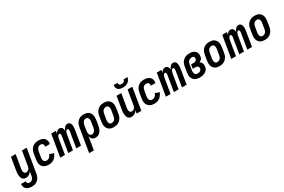

<svg xmlns="http://www.w3.org/2000/svg" viewBox="121 -2222 5797 3926"><g transform="rotate(-30 3019.5 -258.5)"><path d="M156 223Q132 223 109 220Q86 217 64.5 209Q43 201 26 187Q9 173 -2 154Q-13 135 -16.5 112Q-20 89 -17 65H93Q91 79 94.5 91.5Q98 104 107.5 113Q117 122 130 125Q143 128 156 128Q175 128 192.5 119.5Q210 111 222.5 95.5Q235 80 242 61.5Q249 43 252 25L267 -70Q256 -53 242 -38Q228 -23 210.5 -12.5Q193 -2 173 3Q153 8 134 8Q109 8 87.5 -1.5Q66 -11 52.5 -30Q39 -49 33 -72.5Q27 -96 25.5 -120Q24 -144 26 -169Q28 -194 32 -219L82 -520H193L140 -204Q138 -191 137 -178Q136 -165 137 -152.5Q138 -140 141.5 -128Q145 -116 152 -106Q159 -96 170.5 -91.5Q182 -87 195 -87Q212 -87 228.5 -94Q245 -101 257.5 -114.5Q270 -128 276 -144.5Q282 -161 285 -178L342 -520H453L360 40Q356 64 348 88Q340 112 326.5 133.5Q313 155 293.5 173Q274 191 251 202.5Q228 214 204 218.5Q180 223 156 223Z M677 8Q647 8 618.5 2.5Q590 -3 566.5 -17.5Q543 -32 526 -54.5Q509 -77 501 -104Q493 -131 493.5 -160.5Q494 -190 499 -219L520 -345Q524 -369 532 -393Q540 -417 554 -439Q568 -461 587.5 -478.5Q607 -496 630.5 -507.5Q654 -519 678.5 -523.5Q703 -528 727 -528Q752 -528 776.5 -524.5Q801 -521 823 -511.5Q845 -502 862.5 -486.5Q880 -471 890.5 -450Q901 -429 904 -404.5Q907 -380 902 -355L901 -348H791L792 -351Q794 -367 792 -383Q790 -399 781.5 -410.5Q773 -422 758 -427.5Q743 -433 727 -433Q708 -433 689.5 -425Q671 -417 658.5 -401.5Q646 -386 638.5 -367Q631 -348 628 -330L607 -204Q604 -183 604.5 -162.5Q605 -142 613 -124Q621 -106 638.5 -96.5Q656 -87 677 -87Q695 -87 713 -93.5Q731 -100 745.5 -113Q760 -126 770 -142.5Q780 -159 786 -177L883 -143Q871 -112 851 -82.5Q831 -53 803.5 -32Q776 -11 742.5 -1.5Q709 8 677 8Z M946 0 1032 -520H1143L1132 -457Q1140 -471 1149.5 -484Q1159 -497 1171.5 -507Q1184 -517 1199 -522.5Q1214 -528 1229 -528Q1248 -528 1264 -519.5Q1280 -511 1289.5 -496.5Q1299 -482 1303.5 -464.5Q1308 -447 1309 -428Q1316 -446 1325.5 -463.5Q1335 -481 1349 -496Q1363 -511 1381.5 -519.5Q1400 -528 1419 -528Q1439 -528 1455.5 -518.5Q1472 -509 1481 -493.5Q1490 -478 1494 -459.5Q1498 -441 1498.5 -421.5Q1499 -402 1497.5 -382.5Q1496 -363 1492 -343L1436 0H1325L1385 -362Q1386 -373 1387 -384Q1388 -395 1386 -405.5Q1384 -416 1376.5 -424.5Q1369 -433 1358 -433Q1347 -433 1339 -425Q1331 -417 1325.5 -407.5Q1320 -398 1316 -387.5Q1312 -377 1309 -366.5Q1306 -356 1303.5 -345.5Q1301 -335 1300 -325L1246 0H1135L1195 -362Q1196 -373 1197 -384Q1198 -395 1196 -405.5Q1194 -416 1186.5 -424.5Q1179 -433 1168 -433Q1158 -433 1149.5 -425Q1141 -417 1135.5 -407.5Q1130 -398 1126 -387.5Q1122 -377 1119.5 -366.5Q1117 -356 1114.5 -345.5Q1112 -335 1111 -325L1057 0Z M1504 215 1597 -345Q1601 -369 1609 -392.5Q1617 -416 1630 -438Q1643 -460 1662.5 -478Q1682 -496 1704.5 -507.5Q1727 -519 1751.5 -523.5Q1776 -528 1800 -528Q1829 -528 1857 -522Q1885 -516 1907 -501Q1929 -486 1944.5 -463.5Q1960 -441 1967 -414Q1974 -387 1973.5 -358.5Q1973 -330 1969 -301L1948 -175Q1944 -153 1938 -131.5Q1932 -110 1922 -89.5Q1912 -69 1897.5 -50.5Q1883 -32 1864 -18.5Q1845 -5 1822.5 1.5Q1800 8 1778 8Q1756 8 1736.5 1.5Q1717 -5 1702 -19Q1687 -33 1678.5 -52Q1670 -71 1666 -91L1615 215ZM1748 -87Q1766 -87 1783.5 -96Q1801 -105 1812.5 -121Q1824 -137 1830 -154.5Q1836 -172 1839 -190L1860 -316Q1862 -329 1863 -342.5Q1864 -356 1862.5 -369Q1861 -382 1857 -394Q1853 -406 1845 -415Q1837 -424 1824.5 -428.5Q1812 -433 1799 -433Q1780 -433 1762 -424Q1744 -415 1732.5 -399.5Q1721 -384 1714.5 -366Q1708 -348 1705 -330L1687 -217Q1684 -202 1683 -188Q1682 -174 1683 -160Q1684 -146 1687.5 -132.5Q1691 -119 1699.5 -108.5Q1708 -98 1720.5 -92.5Q1733 -87 1748 -87Z M2212 8Q2183 8 2155 2Q2127 -4 2104.5 -19Q2082 -34 2067 -56.5Q2052 -79 2045 -105.5Q2038 -132 2038 -161Q2038 -190 2043 -219L2064 -345Q2068 -369 2076 -393.5Q2084 -418 2098.5 -439.5Q2113 -461 2133 -479Q2153 -497 2176.5 -508Q2200 -519 2225 -523.5Q2250 -528 2274 -528Q2303 -528 2331 -522Q2359 -516 2381.5 -501Q2404 -486 2419.5 -463.5Q2435 -441 2442 -414.5Q2449 -388 2448.5 -359Q2448 -330 2444 -301L2423 -175Q2419 -151 2411 -126.5Q2403 -102 2388 -80.5Q2373 -59 2353.5 -41Q2334 -23 2310.5 -12Q2287 -1 2261.5 3.5Q2236 8 2212 8ZM2214 -87Q2233 -87 2252 -95Q2271 -103 2284 -118.5Q2297 -134 2304 -153Q2311 -172 2314 -190L2335 -316Q2337 -329 2338 -342.5Q2339 -356 2337.5 -369Q2336 -382 2331.5 -394Q2327 -406 2319 -415.5Q2311 -425 2298.5 -429Q2286 -433 2272 -433Q2253 -433 2234.5 -425Q2216 -417 2203 -401.5Q2190 -386 2182.5 -367Q2175 -348 2172 -330L2151 -204Q2149 -191 2148.5 -177.5Q2148 -164 2149.5 -151Q2151 -138 2155.5 -126Q2160 -114 2167.5 -104.5Q2175 -95 2187.5 -91Q2200 -87 2214 -87Z M2628 8Q2603 8 2581.5 -1.5Q2560 -11 2546.5 -30Q2533 -49 2527 -72.5Q2521 -96 2519.5 -120Q2518 -144 2520 -169Q2522 -194 2526 -219L2576 -520H2687L2634 -204Q2632 -191 2631 -178Q2630 -165 2631 -152.5Q2632 -140 2635.5 -128Q2639 -116 2646 -106Q2653 -96 2664.5 -91.5Q2676 -87 2689 -87Q2706 -87 2722.5 -94Q2739 -101 2751.5 -114.5Q2764 -128 2770 -144.5Q2776 -161 2779 -178L2836 -520H2947L2861 0H2750L2761 -70Q2750 -53 2736 -38Q2722 -23 2704.5 -12.5Q2687 -2 2667 3Q2647 8 2628 8ZM2774 -600Q2754 -600 2734.5 -602.5Q2715 -605 2697 -612.5Q2679 -620 2665 -633Q2651 -646 2642.5 -663Q2634 -680 2633 -700Q2632 -720 2635 -740H2725Q2723 -726 2726.5 -713Q2730 -700 2739 -691.5Q2748 -683 2761 -680Q2774 -677 2787 -677Q2801 -677 2815 -680Q2829 -683 2841 -691.5Q2853 -700 2860.5 -713Q2868 -726 2870 -740H2960Q2957 -720 2949 -700Q2941 -680 2927.5 -663Q2914 -646 2895 -633Q2876 -620 2856 -612.5Q2836 -605 2815.5 -602.5Q2795 -600 2774 -600Z M3171 8Q3141 8 3112.5 2.5Q3084 -3 3060.5 -17.5Q3037 -32 3020 -54.5Q3003 -77 2995 -104Q2987 -131 2987.5 -160.5Q2988 -190 2993 -219L3014 -345Q3018 -369 3026 -393Q3034 -417 3048 -439Q3062 -461 3081.5 -478.5Q3101 -496 3124.5 -507.5Q3148 -519 3172.5 -523.5Q3197 -528 3221 -528Q3246 -528 3270.5 -524.5Q3295 -521 3317 -511.5Q3339 -502 3356.5 -486.5Q3374 -471 3384.5 -450Q3395 -429 3398 -404.5Q3401 -380 3396 -355L3395 -348H3285L3286 -351Q3288 -367 3286 -383Q3284 -399 3275.5 -410.5Q3267 -422 3252 -427.5Q3237 -433 3221 -433Q3202 -433 3183.5 -425Q3165 -417 3152.5 -401.5Q3140 -386 3132.5 -367Q3125 -348 3122 -330L3101 -204Q3098 -183 3098.5 -162.5Q3099 -142 3107 -124Q3115 -106 3132.5 -96.5Q3150 -87 3171 -87Q3189 -87 3207 -93.5Q3225 -100 3239.5 -113Q3254 -126 3264 -142.5Q3274 -159 3280 -177L3377 -143Q3365 -112 3345 -82.5Q3325 -53 3297.5 -32Q3270 -11 3236.5 -1.5Q3203 8 3171 8Z M3440 0 3526 -520H3637L3626 -457Q3634 -471 3643.5 -484Q3653 -497 3665.5 -507Q3678 -517 3693 -522.5Q3708 -528 3723 -528Q3742 -528 3758 -519.5Q3774 -511 3783.5 -496.5Q3793 -482 3797.5 -464.5Q3802 -447 3803 -428Q3810 -446 3819.5 -463.5Q3829 -481 3843 -496Q3857 -511 3875.5 -519.5Q3894 -528 3913 -528Q3933 -528 3949.5 -518.5Q3966 -509 3975 -493.5Q3984 -478 3988 -459.5Q3992 -441 3992.5 -421.5Q3993 -402 3991.5 -382.5Q3990 -363 3986 -343L3930 0H3819L3879 -362Q3880 -373 3881 -384Q3882 -395 3880 -405.5Q3878 -416 3870.5 -424.5Q3863 -433 3852 -433Q3841 -433 3833 -425Q3825 -417 3819.5 -407.5Q3814 -398 3810 -387.5Q3806 -377 3803 -366.5Q3800 -356 3797.5 -345.5Q3795 -335 3794 -325L3740 0H3629L3689 -362Q3690 -373 3691 -384Q3692 -395 3690 -405.5Q3688 -416 3680.5 -424.5Q3673 -433 3662 -433Q3652 -433 3643.5 -425Q3635 -417 3629.5 -407.5Q3624 -398 3620 -387.5Q3616 -377 3613.5 -366.5Q3611 -356 3608.5 -345.5Q3606 -335 3605 -325L3551 0Z M4240 8Q4210 8 4181.5 2.5Q4153 -3 4129.5 -17Q4106 -31 4089 -53.5Q4072 -76 4064 -103Q4056 -130 4056.5 -160Q4057 -190 4062 -219L4083 -345Q4087 -370 4095.5 -394.5Q4104 -419 4119 -441Q4134 -463 4155 -480.5Q4176 -498 4200 -509Q4224 -520 4249.5 -524Q4275 -528 4300 -528Q4324 -528 4347.5 -524.5Q4371 -521 4392 -511Q4413 -501 4429.5 -485.5Q4446 -470 4455 -449Q4464 -428 4466 -404.5Q4468 -381 4464 -357Q4461 -342 4455.5 -327Q4450 -312 4439 -300Q4428 -288 4414.5 -279Q4401 -270 4386 -264Q4403 -255 4416 -240.5Q4429 -226 4436 -208.5Q4443 -191 4444.5 -170.5Q4446 -150 4442 -129Q4439 -108 4430 -87Q4421 -66 4404.5 -49.5Q4388 -33 4367.5 -21.5Q4347 -10 4326 -3.5Q4305 3 4283.5 5.5Q4262 8 4240 8ZM4242 -87Q4257 -87 4271.5 -89.5Q4286 -92 4299.5 -99Q4313 -106 4322.5 -119Q4332 -132 4334 -146Q4337 -162 4332.5 -177.5Q4328 -193 4316 -203Q4304 -213 4288 -216.5Q4272 -220 4256 -220H4200L4216 -314H4272Q4285 -314 4298.5 -316.5Q4312 -319 4324.5 -325.5Q4337 -332 4345 -344Q4353 -356 4355 -370Q4357 -383 4354.5 -395.5Q4352 -408 4344 -417Q4336 -426 4324 -429.5Q4312 -433 4299 -433Q4279 -433 4259.5 -425.5Q4240 -418 4225 -403Q4210 -388 4202 -368.5Q4194 -349 4191 -330L4170 -204Q4168 -190 4167.5 -176Q4167 -162 4169 -148.5Q4171 -135 4176.5 -123Q4182 -111 4191.5 -102Q4201 -93 4214.5 -90Q4228 -87 4242 -87Z M4706 8Q4677 8 4649 2Q4621 -4 4598.5 -19Q4576 -34 4561 -56.5Q4546 -79 4539 -105.5Q4532 -132 4532 -161Q4532 -190 4537 -219L4558 -345Q4562 -369 4570 -393.5Q4578 -418 4592.5 -439.5Q4607 -461 4627 -479Q4647 -497 4670.5 -508Q4694 -519 4719 -523.5Q4744 -528 4768 -528Q4797 -528 4825 -522Q4853 -516 4875.5 -501Q4898 -486 4913.5 -463.5Q4929 -441 4936 -414.5Q4943 -388 4942.5 -359Q4942 -330 4938 -301L4917 -175Q4913 -151 4905 -126.5Q4897 -102 4882 -80.5Q4867 -59 4847.5 -41Q4828 -23 4804.5 -12Q4781 -1 4755.5 3.5Q4730 8 4706 8ZM4708 -87Q4727 -87 4746 -95Q4765 -103 4778 -118.5Q4791 -134 4798 -153Q4805 -172 4808 -190L4829 -316Q4831 -329 4832 -342.5Q4833 -356 4831.5 -369Q4830 -382 4825.5 -394Q4821 -406 4813 -415.5Q4805 -425 4792.5 -429Q4780 -433 4766 -433Q4747 -433 4728.5 -425Q4710 -417 4697 -401.5Q4684 -386 4676.5 -367Q4669 -348 4666 -330L4645 -204Q4643 -191 4642.5 -177.5Q4642 -164 4643.5 -151Q4645 -138 4649.5 -126Q4654 -114 4661.5 -104.5Q4669 -95 4681.5 -91Q4694 -87 4708 -87Z M4984 0 5070 -520H5181L5170 -457Q5178 -471 5187.5 -484Q5197 -497 5209.5 -507Q5222 -517 5237 -522.5Q5252 -528 5267 -528Q5286 -528 5302 -519.5Q5318 -511 5327.5 -496.5Q5337 -482 5341.5 -464.5Q5346 -447 5347 -428Q5354 -446 5363.5 -463.5Q5373 -481 5387 -496Q5401 -511 5419.5 -519.5Q5438 -528 5457 -528Q5477 -528 5493.5 -518.5Q5510 -509 5519 -493.5Q5528 -478 5532 -459.5Q5536 -441 5536.5 -421.5Q5537 -402 5535.5 -382.5Q5534 -363 5530 -343L5474 0H5363L5423 -362Q5424 -373 5425 -384Q5426 -395 5424 -405.5Q5422 -416 5414.5 -424.5Q5407 -433 5396 -433Q5385 -433 5377 -425Q5369 -417 5363.5 -407.5Q5358 -398 5354 -387.5Q5350 -377 5347 -366.5Q5344 -356 5341.5 -345.5Q5339 -335 5338 -325L5284 0H5173L5233 -362Q5234 -373 5235 -384Q5236 -395 5234 -405.5Q5232 -416 5224.5 -424.5Q5217 -433 5206 -433Q5196 -433 5187.5 -425Q5179 -417 5173.5 -407.5Q5168 -398 5164 -387.5Q5160 -377 5157.5 -366.5Q5155 -356 5152.5 -345.5Q5150 -335 5149 -325L5095 0Z M5775 8Q5746 8 5718 2Q5690 -4 5667.5 -19Q5645 -34 5630 -56.5Q5615 -79 5608 -105.5Q5601 -132 5601 -161Q5601 -190 5606 -219L5627 -345Q5631 -369 5639 -393.5Q5647 -418 5661.5 -439.5Q5676 -461 5696 -479Q5716 -497 5739.5 -508Q5763 -519 5788 -523.5Q5813 -528 5837 -528Q5866 -528 5894 -522Q5922 -516 5944.5 -501Q5967 -486 5982.5 -463.5Q5998 -441 6005 -414.5Q6012 -388 6011.5 -359Q6011 -330 6007 -301L5986 -175Q5982 -151 5974 -126.5Q5966 -102 5951 -80.5Q5936 -59 5916.5 -41Q5897 -23 5873.5 -12Q5850 -1 5824.5 3.5Q5799 8 5775 8ZM5777 -87Q5796 -87 5815 -95Q5834 -103 5847 -118.5Q5860 -134 5867 -153Q5874 -172 5877 -190L5898 -316Q5900 -329 5901 -342.5Q5902 -356 5900.5 -369Q5899 -382 5894.5 -394Q5890 -406 5882 -415.5Q5874 -425 5861.5 -429Q5849 -433 5835 -433Q5816 -433 5797.5 -425Q5779 -417 5766 -401.5Q5753 -386 5745.5 -367Q5738 -348 5735 -330L5714 -204Q5712 -191 5711.5 -177.5Q5711 -164 5712.5 -151Q5714 -138 5718.5 -126Q5723 -114 5730.5 -104.5Q5738 -95 5750.5 -91Q5763 -87 5777 -87Z"/></g></svg>

Font: Iosevka QP
Style: Bold Italic
Weight: 700
Italic angle: -9°
Designer: Belleve Invis
Foundry: Belleve Invis
Version: Version 20.0.0; ttfautohint (v1.8.4)